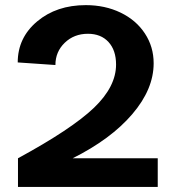

<svg xmlns="http://www.w3.org/2000/svg" viewBox="-20 -736 673 756"><path d="M50.8 -112.8Q262.7 -228 349.9 -311.5Q437 -395 437 -481.9Q437 -538.1 407.2 -570.6Q377.4 -603 326.2 -603Q271.5 -603 234.9 -567.6Q198.2 -532.2 198.2 -480L49.8 -490.2Q49.8 -587.4 126.2 -651.6Q202.6 -715.8 317.9 -715.8Q393.6 -715.8 454.8 -686.3Q516.1 -656.7 550.5 -604.2Q585 -551.8 585 -486.8Q585 -384.8 500.7 -286.4Q416.5 -188 266.1 -112.8H601.1V0H50.8Z"/></svg>

Font: Uncut Sans
Style: Bold
Weight: 700
Designer: Kasper Nordkvist
Foundry: UNCUT.wtf
Version: Version 1.304;Glyphs 3.2 (3246)